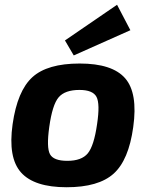

<svg xmlns="http://www.w3.org/2000/svg" viewBox="-20 -774 626 807"><path d="M528 -647 290 -541 253 -604 472 -754ZM315 -507Q452 -507 506 -445Q560 -383 540 -240Q521 -101 457.5 -44Q394 13 260 13Q124 13 68.5 -49Q13 -111 33 -252Q53 -392 116 -449.5Q179 -507 315 -507ZM314 -396Q253 -396 226.5 -365Q200 -334 187 -240Q175 -154 190 -126Q205 -98 263 -98Q323 -98 349 -129.5Q375 -161 388 -252Q401 -338 385.5 -367Q370 -396 314 -396Z"/></svg>

Font: Exo 2.0
Style: Bold Italic
Weight: 700
Italic angle: -8°
Designer: Natanael Gama
Version: Version 1.001;PS 001.001;hotconv 1.0.70;makeotf.lib2.5.58329